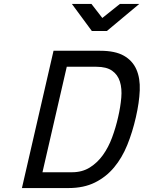

<svg xmlns="http://www.w3.org/2000/svg" viewBox="-20 -952 728 972"><path d="M91 0 251 -695H487Q563 -695 607 -670Q651 -645 670.5 -600.5Q690 -556 687.5 -494.5Q685 -433 668 -359Q651 -284 624.5 -218.5Q598 -153 557.5 -104.5Q517 -56 460.5 -28Q404 0 327 0ZM578 -359Q590 -411 594 -457.5Q598 -504 587 -539Q576 -574 547.5 -594Q519 -614 468 -614H318L195 -80H345Q396 -80 434.5 -104Q473 -128 501 -167Q529 -206 547.5 -256Q566 -306 578 -359ZM521 -795H445L344 -932H443L498 -861L587 -932H685Z"/></svg>

Font: Panefresco 500wt
Style: Italic
Weight: 700
Foundry: Campivisivi & Chank Co
Version: Version 1.000